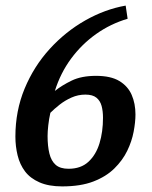

<svg xmlns="http://www.w3.org/2000/svg" viewBox="-20 -653 544 686"><path d="M202 13Q154 13 121 -1.5Q88 -16 69.5 -40.5Q51 -65 43 -97.5Q35 -130 35 -165Q35 -257 68 -336.5Q101 -416 157.5 -478Q214 -540 284.5 -580Q355 -620 429 -633L436 -586Q375 -568 323.5 -531.5Q272 -495 234 -443.5Q196 -392 176 -328Q201 -348 236 -365Q271 -382 323 -382Q376 -382 406.5 -363.5Q437 -345 450.5 -314Q464 -283 464 -244Q464 -217 457.5 -182.5Q451 -148 434.5 -114Q418 -80 388.5 -51Q359 -22 313.5 -4.5Q268 13 202 13ZM225 -50Q269 -50 296 -75Q323 -100 335.5 -141Q348 -182 348 -232Q348 -256 343 -274.5Q338 -293 324.5 -304Q311 -315 285 -315Q259 -315 235.5 -304.5Q212 -294 193 -279Q174 -264 160 -250Q155 -228 152.5 -205.5Q150 -183 150 -167Q150 -131 156.5 -104.5Q163 -78 179 -64Q195 -50 225 -50Z"/></svg>

Font: Manuale SemiBold
Style: Italic
Weight: 600
Italic angle: -11°
Designer: Eduardo Tunni / Pablo Cosgaya
Foundry: Eduardo Tunni / Pablo Cosgaya
Version: Version 1.002